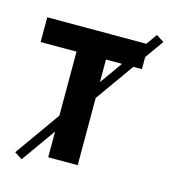

<svg xmlns="http://www.w3.org/2000/svg" viewBox="-111 -795 820 927"><g transform="rotate(15 298.5 -331.5)"><path d="M82.7 42.5 44.1 17.6 558.6 -706.2 597.3 -681.4ZM204.4 0V-528H24.9V-651.8H531.2V-528H351.7V0Z"/></g></svg>

Font: SourceSans3VF
Style: Regular
Weight: 200
Designer: Paul D. Hunt
Foundry: Adobe
Version: Version 3.052;hotconv 1.1.0;makeotfexe 2.6.0